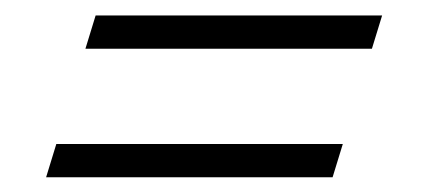

<svg xmlns="http://www.w3.org/2000/svg" viewBox="-20 -358 565 254"><path d="M106.5 -337.5H485.5L472 -293.5H93ZM54.5 -167.5H433.5L420 -123.5H41Z"/></svg>

Font: Newsreader 36pt Medium
Style: Italic
Weight: 500
Italic angle: -17°
Designer: Hugues Gentile
Foundry: Production Type
Version: Version 1.003